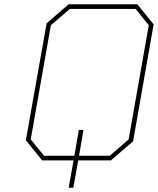

<svg xmlns="http://www.w3.org/2000/svg" viewBox="-20 -757 745 906"><path d="M304 129 327 0H179L102 -95L200 -647L304 -737H628L705 -642L608 -90L503 0H349L326 129ZM188 -22H331L352 -144H374L353 -22H498L587 -99L682 -638L620 -715H310L220 -638L125 -99Z"/></svg>

Font: Tomorrow Thin
Style: Italic
Weight: 250
Italic angle: -10°
Designer: Tony de Marco, Monica Rizzolli
Foundry: Just in Type
Version: Version 2.002